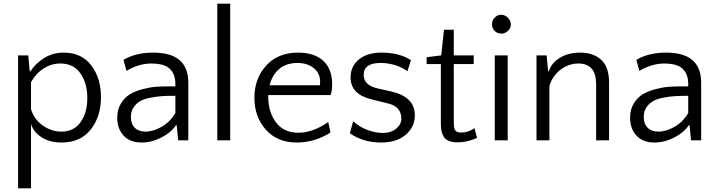

<svg xmlns="http://www.w3.org/2000/svg" viewBox="-20 -760 3891 1040"><path d="M325 -475Q422 -475 474.5 -405.5Q527 -336 527 -234Q527 -129 471.5 -58.5Q416 12 314 12Q249 12 205 -16.5Q161 -45 148 -89V260H78V-460H133L141 -374H145Q172 -416 219 -445.5Q266 -475 325 -475ZM307 -416Q259 -416 217.5 -390Q176 -364 148 -315V-168Q165 -113 212 -80Q259 -47 313 -47Q380 -47 416.5 -98.5Q453 -150 453 -229Q453 -308 416 -362Q379 -416 307 -416Z M1000 0H945L937 -82H933Q908 -43 855 -15.5Q802 12 747 12Q684 12 649.5 -25.5Q615 -63 615 -123Q615 -167 635 -199.5Q655 -232 683 -249Q711 -266 750.5 -276.5Q790 -287 820.5 -289.5Q851 -292 885 -292H930V-304Q930 -368 889 -396Q858 -416 801 -416Q732 -416 665 -376L649 -436Q716 -475 809 -475Q891 -475 937 -446Q1000 -406 1000 -313ZM768 -47Q811 -47 857 -74Q903 -101 930 -148V-241H921Q883 -241 854.5 -239Q826 -237 793 -230.5Q760 -224 739 -212Q718 -200 703.5 -178.5Q689 -157 689 -127Q689 -89 710 -68Q731 -47 768 -47Z M1227 -740V0H1157V-740Z M1595 -475Q1683 -475 1731 -430.5Q1779 -386 1779 -305Q1779 -262 1770 -245H1433V-235Q1433 -153 1475 -97Q1517 -41 1596 -41Q1675 -41 1758 -99L1770 -42Q1684 12 1588 12Q1481 12 1419.5 -58Q1358 -128 1358 -230Q1358 -334 1421.5 -404.5Q1485 -475 1595 -475ZM1592 -419Q1530 -419 1492 -386Q1454 -353 1440 -298H1713Q1714 -304 1714 -316Q1714 -365 1678.5 -392Q1643 -419 1592 -419Z M2041 -419Q1950 -419 1950 -354Q1950 -298 2026 -281L2097 -265Q2227 -236 2227 -136Q2227 -72 2177.5 -30Q2128 12 2045 12Q1947 12 1875 -38L1893 -103Q1927 -72 1970.5 -56Q2014 -40 2052 -40Q2099 -40 2126.5 -63.5Q2154 -87 2154 -116Q2154 -182 2084 -199L1988 -223Q1879 -251 1879 -341Q1879 -402 1924.5 -438.5Q1970 -475 2046 -475Q2144 -475 2206 -434L2187 -374Q2165 -392 2125 -405.5Q2085 -419 2041 -419Z M2368 -92V-413H2291V-450L2370 -460L2385 -599H2438V-460H2546V-413H2438V-94Q2438 -63 2447 -52.5Q2456 -42 2477 -42Q2517 -42 2550 -66L2564 -13Q2511 11 2459 11Q2429 11 2409.5 2.5Q2390 -6 2381.5 -23Q2373 -40 2370.5 -55Q2368 -70 2368 -92Z M2730 -460V0H2660V-460ZM2695 -680Q2715 -680 2731 -664Q2747 -648 2747 -628Q2747 -607 2731.5 -592.5Q2716 -578 2695 -578Q2674 -578 2659.5 -592.5Q2645 -607 2645 -628Q2645 -649 2659.5 -664.5Q2674 -680 2695 -680Z M3279 0H3209V-304Q3209 -416 3113 -416Q3061 -416 3017.5 -383.5Q2974 -351 2956 -295V0H2886V-460H2941L2949 -374H2953Q2966 -418 3012 -446.5Q3058 -475 3123 -475Q3193 -475 3236 -436.5Q3279 -398 3279 -313Z M3778 0H3723L3715 -82H3711Q3686 -43 3633 -15.5Q3580 12 3525 12Q3462 12 3427.5 -25.5Q3393 -63 3393 -123Q3393 -167 3413 -199.5Q3433 -232 3461 -249Q3489 -266 3528.5 -276.5Q3568 -287 3598.5 -289.5Q3629 -292 3663 -292H3708V-304Q3708 -368 3667 -396Q3636 -416 3579 -416Q3510 -416 3443 -376L3427 -436Q3494 -475 3587 -475Q3669 -475 3715 -446Q3778 -406 3778 -313ZM3546 -47Q3589 -47 3635 -74Q3681 -101 3708 -148V-241H3699Q3661 -241 3632.5 -239Q3604 -237 3571 -230.5Q3538 -224 3517 -212Q3496 -200 3481.5 -178.5Q3467 -157 3467 -127Q3467 -89 3488 -68Q3509 -47 3546 -47Z"/></svg>

Font: Quattrocento Sans
Style: Regular
Weight: 400
Designer: Pablo Impallari
Foundry: Pablo Impallari, Igino Marini, Brenda Gallo
Version: Version 2.000